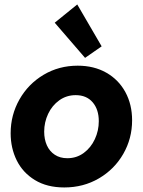

<svg xmlns="http://www.w3.org/2000/svg" viewBox="-20 -825 635 853"><path d="M27.3 -232.9Q27.3 -314 66.4 -383.1Q105.5 -452.1 173.6 -492.7Q241.7 -533.2 325.2 -533.2Q397.5 -533.2 452.1 -502.2Q506.8 -471.2 536.9 -416Q566.9 -360.8 566.9 -290.5Q566.9 -209.5 527.6 -141.1Q488.3 -72.8 419.4 -32.5Q350.6 7.8 265.6 7.8Q189 7.8 135.3 -24.9Q81.5 -57.6 54.4 -112.3Q27.3 -167 27.3 -232.9ZM418.9 -286.6Q418.9 -338.9 391.6 -370.6Q364.3 -402.3 316.4 -402.3Q275.4 -402.3 243.4 -379.4Q211.4 -356.4 193.8 -319.1Q176.3 -281.7 176.3 -240.2Q176.3 -206.1 188.2 -179.4Q200.2 -152.8 223.4 -137.5Q246.6 -122.1 279.3 -122.1Q320.3 -122.1 352.1 -145.5Q383.8 -168.9 401.4 -206.8Q418.9 -244.6 418.9 -286.6ZM223.1 -724.1 323.2 -805.2 431.6 -619.1 357.9 -567.9Z"/></svg>

Font: Reddit Sans Chocolate ExBold
Style: Italic
Weight: 800
Italic angle: -11.25°
Designer: Stephen Hutchings
Version: Version 1.013